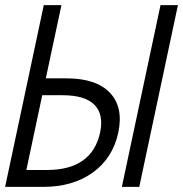

<svg xmlns="http://www.w3.org/2000/svg" viewBox="-38 -730 715 750"><path d="M-18 0 133 -710H202L141 -424H221Q338 -424 391.5 -367.5Q445 -311 424 -212Q403 -113 325 -56.5Q247 0 131 0ZM438 0 589 -710H657L506 0ZM65 -66H145Q321 -66 353 -212Q368 -283 331 -320.5Q294 -358 207 -358H127Z"/></svg>

Font: Geist Mono Light
Style: Italic
Weight: 300
Italic angle: -12°
Monospace: yes
Designer: Basement.studio, Andrés Briganti, Mateo Zaragoza
Foundry: Basement.studio, Vercel, Andrés Briganti, Guido Ferreyra, Mateo Zaragoza
Version: Version 1.500; ttfautohint (v1.8.4.7-5d5b)